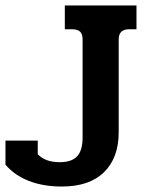

<svg xmlns="http://www.w3.org/2000/svg" viewBox="-23 -667 546 702"><path d="M-3 -65V-153H115V-103Q143 -74 195 -74Q239 -74 259 -95.5Q279 -117 279 -164V-523Q279 -542 270 -551Q261 -560 241 -560H214V-647H476V-560H449Q411 -560 411 -523V-184Q411 -90 357.5 -37.5Q304 15 203 15Q135 15 82.5 -5.5Q30 -26 -3 -65Z"/></svg>

Font: Pridi Medium
Style: Regular
Weight: 500
Designer: Katatrad Team
Foundry: CadsonDemak
Version: Version 1.001